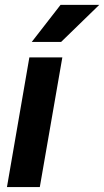

<svg xmlns="http://www.w3.org/2000/svg" viewBox="-20 -762 424 782"><path d="M233.9 -528.3 142.1 0H8.3L99.6 -528.3ZM109.4 -591.3 226.6 -742.2H384.3L229 -591.3Z"/></svg>

Font: Roboto Condensed
Style: Bold Italic
Weight: 700
Italic angle: -12°
Designer: Christian Robertson
Foundry: Google
Version: Version 3.0